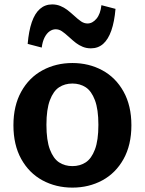

<svg xmlns="http://www.w3.org/2000/svg" viewBox="-20 -843 660 875"><path d="M41.2 -272.1Q41.2 -361.4 76.9 -425.5Q112.6 -489.7 173.8 -522.7Q235.1 -555.8 310 -555.8Q384.9 -555.8 446.2 -522.7Q507.4 -489.7 543.1 -425.5Q578.8 -361.4 578.8 -272.1Q578.8 -182.3 543.1 -118.2Q507.4 -54.1 446.2 -21Q384.9 12 310 12Q235.1 12 173.8 -21Q112.6 -54.1 76.9 -118.2Q41.2 -182.3 41.2 -272.1ZM428.4 -274.2Q428.4 -344.6 412.6 -386.4Q396.8 -428.2 370.6 -445.3Q344.4 -462.3 310 -462.3Q275.6 -462.3 249.4 -445.3Q223.2 -428.2 207.4 -386.4Q191.6 -344.6 191.6 -274.2Q191.6 -203.3 207.4 -161.7Q223.2 -120.1 249.4 -103Q275.6 -86 310 -86Q344.4 -86 370.6 -103Q396.8 -120.1 412.6 -161.7Q428.4 -203.3 428.4 -274.2ZM295.5 -673.4Q275.2 -692 261.9 -700.8Q248.7 -709.6 233.7 -709.6Q219.1 -709.6 205.8 -700.2Q192.6 -690.9 183 -672Q173.5 -653 170.2 -626.2L106.1 -643Q111.1 -701.8 124.9 -742Q138.8 -782.2 162.1 -802.5Q185.5 -822.9 217.8 -822.9Q237.5 -822.9 254.8 -815.9Q272.1 -808.8 285.3 -798.8Q298.5 -788.8 316.6 -772.6Q336.6 -754 350.2 -745Q363.9 -736 378.9 -736Q401.3 -736 419.5 -757.5Q437.8 -779.1 442.2 -819.4L506.4 -802.6Q501.4 -743.8 487.3 -703.6Q473.2 -663.4 450.1 -643Q426.9 -622.7 394.2 -622.7Q374.1 -622.7 357 -629.7Q339.9 -636.8 326.5 -647Q313 -657.3 295.5 -673.4Z"/></svg>

Font: Monaspace Xenon Var
Style: Regular
Weight: 400
Designer: Riley Cran and the Lettermatic Team
Version: Version 1.000 (Monaspace Xenon Var)